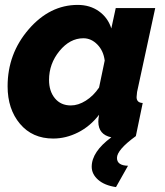

<svg xmlns="http://www.w3.org/2000/svg" viewBox="-20 -555 674 783"><path d="M537 -159Q537 -136 562 -135L534 0Q457 56 457 89Q457 120 502 121L453 208Q406 201 380 178Q354 155 354 125Q354 64 434 5Q381 -6 381 -59Q381 -69 384 -87Q348 -40 298.5 -15Q249 10 197 10Q112 10 61.5 -50Q11 -110 11 -203Q11 -336 97 -435.5Q183 -535 297 -535Q347 -535 383.5 -509Q420 -483 434 -439L452 -522H613L539 -180Q537 -162 537 -159ZM384 -198 407 -308Q402 -348 377 -373.5Q352 -399 320 -399Q265 -399 222.5 -347Q180 -295 180 -229Q180 -183 204 -154Q228 -125 269 -125Q299 -125 330 -144.5Q361 -164 384 -198Z"/></svg>

Font: Raleway-v4020 ExtraBold
Style: Italic
Weight: 800
Italic angle: -12°
Designer: Matt McInerney, Pablo Impallari, Rodrigo Fuenzalida
Foundry: Matt McInerney, Pablo Impallari, Rodrigo Fuenzalida
Version: Version 4.020;PS 004.020;hotconv 1.0.88;makeotf.lib2.5.64775